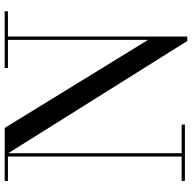

<svg xmlns="http://www.w3.org/2000/svg" viewBox="-20 -770 800 799"><g transform="rotate(-90 379.5 -370.0)"><path d="M26.5 -13.5H128V-736.5H26.5V-750H247L613.5 -153.5V-736.5H496.5V-750H732.5V-736.5H627.5V10H609L142 -735V-13.5H261V0H26.5Z"/></g></svg>

Font: Bodoni Moda 16pt
Style: Regular
Weight: 400
Version: Version 2.3